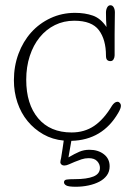

<svg xmlns="http://www.w3.org/2000/svg" viewBox="-20 -531 505 732"><path d="M386 -428Q385 -439 384.5 -454Q384 -469 384 -483Q384 -494 388.5 -502.5Q393 -511 401 -511Q409 -511 413.5 -503Q418 -495 418 -484Q418 -470 417.5 -447.5Q417 -425 417 -401Q417 -377 417 -355Q417 -333 417 -320Q417 -312 413 -305Q409 -298 401 -298Q393 -298 388.5 -302.5Q384 -307 384 -319Q384 -380 357 -416Q330 -452 263 -452Q223 -452 189.5 -435.5Q156 -419 131.5 -389Q107 -359 93.5 -317.5Q80 -276 80 -227Q80 -134 125.5 -80Q171 -26 253 -26Q302 -26 339 -51Q376 -76 407 -128Q417 -143 428 -143Q433 -143 437 -138.5Q441 -134 441 -128Q441 -118 431 -101Q371 3 252 6L241 69Q265 55 282.5 47.5Q300 40 321 40Q354 40 376 57Q398 74 398 103Q398 123 387.5 137.5Q377 152 359 161.5Q341 171 317.5 176Q294 181 269 181Q241 181 232.5 176Q224 171 224 164Q224 155 234.5 153.5Q245 152 265 152Q311 152 336 142Q361 132 361 109Q361 95 350.5 83.5Q340 72 318 72Q304 72 290.5 76.5Q277 81 265 86Q253 91 243 95.5Q233 100 226 100Q218 100 214 96Q210 92 210 88Q210 85 211 80Q212 75 213 71Q216 54 218.5 36Q221 18 223 5Q180 1 145 -19Q110 -39 85 -69.5Q60 -100 46.5 -140Q33 -180 33 -225Q33 -279 50.5 -326Q68 -373 99 -407.5Q130 -442 173 -462Q216 -482 266 -482Q304 -482 334 -471.5Q364 -461 386 -428Z"/></svg>

Font: Life Savers
Style: Regular
Weight: 400
Designer: Pablo Impallari, Rodrigo Fuenzalida, Brenda Gallo
Foundry: Pablo Impallari, Rodrigo Fuenzalida, Brenda Gallo
Version: Version 3.001; ttfautohint (v0.95) -l 8 -r 50 -G 200 -x 14 -